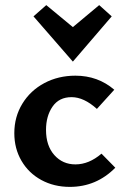

<svg xmlns="http://www.w3.org/2000/svg" viewBox="-20 -724 487 751"><path d="M111 -660 161 -704 265 -618 368 -704 417 -660 265 -483ZM36 -203Q36 -267 67.5 -318.5Q99 -370 153.5 -399Q208 -428 275 -428Q363 -428 427 -373L359 -298Q308 -344 260 -344Q211 -344 185.5 -307Q160 -270 160 -216Q160 -154 192.5 -117.5Q225 -81 275 -81Q328 -81 377 -123L431 -68Q357 7 253 7Q191 7 141.5 -20Q92 -47 64 -95Q36 -143 36 -203Z"/></svg>

Font: Ysabeau Infant
Style: Bold
Weight: 700
Designer: Christian Thalmann (Catharsis Fonts)
Version: Version 0.003